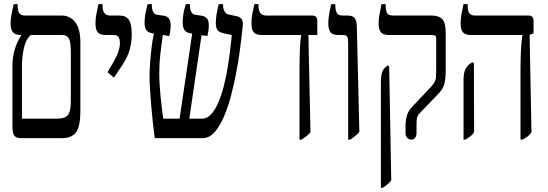

<svg xmlns="http://www.w3.org/2000/svg" viewBox="-20 -667 2645 927"><path d="M81 0Q58 0 49 -12Q40 -24 40 -59V-344Q40 -389 50.5 -426Q61 -463 82 -496V-498Q53 -498 42 -512Q31 -526 31 -554Q31 -575 36 -599.5Q41 -624 46 -647H65V-641Q65 -618 72 -605Q79 -592 101 -592H278Q318 -592 343 -560Q368 -528 368 -464V-133Q368 -56 347 -28Q326 0 279 0ZM86 -94H253Q296 -94 309 -113Q322 -132 322 -177V-415Q322 -463 313 -480.5Q304 -498 280 -498H129Q105 -478 95.5 -435.5Q86 -393 86 -346Z M530 -292 499 -319 526 -364Q543 -393 551 -416Q559 -439 559 -461Q559 -474 554 -486Q549 -498 528 -498H492Q463 -498 452 -511Q441 -524 441 -555Q441 -578 445.5 -599.5Q450 -621 455 -647H475V-639Q475 -592 512 -592H557Q588 -592 602 -571.5Q616 -551 616 -501Q616 -465 606.5 -428.5Q597 -392 568 -349Z M727 0Q723 -31 718.5 -70.5Q714 -110 710.5 -152.5Q707 -195 704.5 -232.5Q702 -270 702 -297Q702 -323 704.5 -359.5Q707 -396 711.5 -435Q716 -474 723 -505L716 -506Q695 -510 686.5 -521.5Q678 -533 678 -558Q678 -595 693 -647H713V-641Q713 -623 719 -610.5Q725 -598 737 -596L771 -591Q790 -588 797 -575.5Q804 -563 804 -545Q804 -532 802 -518Q800 -504 797 -493L766 -498Q760 -455 754.5 -409.5Q749 -364 749 -315Q749 -263 755 -203.5Q761 -144 768 -94H847L908 -505L900 -506Q878 -510 870 -523Q862 -536 862 -560Q862 -577 865.5 -599.5Q869 -622 877 -647H897V-641Q897 -623 903 -610.5Q909 -598 921 -596L955 -591Q970 -588 979 -578Q988 -568 988 -545Q988 -518 981 -493L953 -497L894 -94H955Q980 -94 1000 -116Q1020 -138 1035 -174Q1050 -210 1061 -253.5Q1072 -297 1079 -340Q1086 -383 1090.5 -419Q1095 -455 1097 -476L1099 -498L1060 -506Q1036 -512 1029 -523.5Q1022 -535 1022 -557Q1022 -574 1025 -594.5Q1028 -615 1036 -647H1057V-641Q1057 -624 1064.5 -611.5Q1072 -599 1083 -597L1122 -589Q1157 -582 1152 -542L1146 -487Q1143 -462 1137 -416.5Q1131 -371 1120.5 -316Q1110 -261 1095.5 -205.5Q1081 -150 1061 -103.5Q1041 -57 1015.5 -28.5Q990 0 959 0Z M1426 7V-323Q1426 -390 1428 -432Q1430 -474 1434 -497V-498H1244Q1216 -498 1205 -511Q1194 -524 1194 -554Q1194 -578 1198.5 -601.5Q1203 -625 1208 -647H1228V-639Q1228 -592 1265 -592H1488Q1512 -592 1512 -565V-498H1469L1479 -29Q1470 -17 1459 -9Q1448 -1 1436 7Z M1661 7V-460Q1661 -481 1656.5 -489.5Q1652 -498 1635 -498H1614Q1585 -498 1575 -512.5Q1565 -527 1565 -554Q1565 -573 1568.5 -594.5Q1572 -616 1579 -647H1599V-641Q1599 -618 1606 -605Q1613 -592 1634 -592H1657Q1683 -592 1693 -579Q1703 -566 1703 -532L1715 -30Q1704 -17 1693 -9Q1682 -1 1672 7Z M1966 7Q1954 7 1946 -1.5Q1938 -10 1938 -24V-58Q1938 -87 1944.5 -109Q1951 -131 1969 -150L2063 -250Q2074 -263 2079 -272.5Q2084 -282 2085 -295Q2086 -308 2086 -331V-479Q2086 -490 2081.5 -494Q2077 -498 2065 -498H1858Q1829 -498 1818.5 -512Q1808 -526 1808 -553Q1808 -575 1812.5 -599.5Q1817 -624 1822 -647H1842V-641Q1842 -618 1848 -605Q1854 -592 1878 -592H2063Q2099 -592 2115.5 -574.5Q2132 -557 2132 -506V-331Q2132 -286 2125.5 -262.5Q2119 -239 2101 -219L2009 -123Q1995 -109 1993 -96.5Q1991 -84 1991 -59V-24Q1991 -11 1984.5 -2Q1978 7 1966 7ZM1819 240V-266Q1819 -300 1824.5 -317Q1830 -334 1842 -343L1853 -352L1859 -344L1869 203Q1861 215 1850 224Q1839 233 1827 240Z M2493 7V-319Q2493 -388 2495.5 -430Q2498 -472 2502 -496V-498H2254Q2226 -498 2215 -511Q2204 -524 2204 -554Q2204 -577 2208.5 -601Q2213 -625 2218 -647H2238V-638Q2238 -614 2246 -603Q2254 -592 2274 -592H2532Q2556 -592 2556 -565V-506L2537 -499L2546 -29Q2539 -17 2527.5 -8.5Q2516 0 2503 7ZM2218 7V-282Q2218 -317 2228 -334.5Q2238 -352 2249 -359L2262 -367L2268 -360L2269 -29Q2262 -17 2252 -9.5Q2242 -2 2228 7Z"/></svg>

Font: Noto Serif Hebrew ExtraCondensed Medium
Style: Regular
Weight: 500
Width: 2
Designer: Monotype Design Team
Foundry: Monotype Imaging Inc.
Version: Version 2.004; ttfautohint (v1.8.4.7-5d5b)